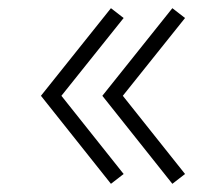

<svg xmlns="http://www.w3.org/2000/svg" viewBox="-20 -505 542 469"><path d="M401 -56 230 -271 401 -485 432 -461 280 -271 432 -80ZM251 -56 80 -271 251 -485 282 -461 130 -271 282 -80Z"/></svg>

Font: Manrope ExtraLight
Style: Regular
Weight: 200
Designer: Mikhail Sharanda
Foundry: Mikhail Sharanda
Version: Version 4.505